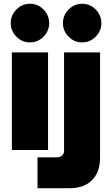

<svg xmlns="http://www.w3.org/2000/svg" viewBox="-20 -796 594 1019"><path d="M43 0V-518H235V0ZM139 -571Q97 -571 67 -601.5Q37 -632 37 -673Q37 -715 67 -745.5Q97 -776 139 -776Q181 -776 211 -745.5Q241 -715 241 -673Q241 -632 211 -601.5Q181 -571 139 -571ZM179 203V39H282Q299 39 309.5 29.5Q320 20 320 4V-518H511V43Q511 117 468.5 160Q426 203 349 203ZM416 -571Q374 -571 344 -601.5Q314 -632 314 -673Q314 -715 344 -745.5Q374 -776 416 -776Q458 -776 488 -745.5Q518 -715 518 -673Q518 -632 488 -601.5Q458 -571 416 -571Z"/></svg>

Font: MuseoModerno Black
Style: Regular
Weight: 900
Designer: Pablo Cosgaya, Héctor Gatti, Marcela Romero, and the Authors of The MuseoModerno Project.
Foundry: Omnibus-Type Team
Version: Version 1.001